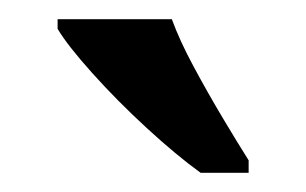

<svg xmlns="http://www.w3.org/2000/svg" viewBox="-20 -786 319 200"><path d="M189 -606Q164 -624 133 -652.5Q102 -681 76 -710Q50 -739 40 -756V-766H159Q167 -744 181.5 -717Q196 -690 211.5 -664Q227 -638 239 -619V-606Z"/></svg>

Font: Noto Serif Khmer ExtraCondensed SemiBold
Style: Regular
Weight: 600
Width: 2
Designer: Danh Hong and the Monotype Design Team
Foundry: Monotype Imaging Inc.
Version: Version 2.004; ttfautohint (v1.8.4.7-5d5b)